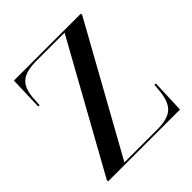

<svg xmlns="http://www.w3.org/2000/svg" viewBox="-191 -854 994 994"><g transform="rotate(-45 306.0 -357.0)"><path d="M38 0H564L571 -184H561L558 -150C549 -45 511 -10 405 -10H167L552 -704V-714H62L56 -530H66L68 -564C72 -669 111 -704 221 -704H423L38 -10Z"/></g></svg>

Font: Noto Serif Display Medium
Style: Regular
Weight: 500
Designer: Monotype Design Team
Foundry: Monotype Imaging Inc.
Version: Version 2.009